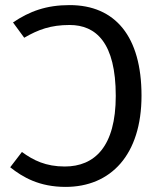

<svg xmlns="http://www.w3.org/2000/svg" viewBox="-20 -721 630 753"><path d="M237 12C414 12 535 -113 535 -346C535 -578 432 -701 253 -701C162 -701 96 -677 31 -633L75 -573C130 -605 179 -623 253 -623C357 -623 434 -553 434 -345C434 -146 351 -68 234 -68C160 -68 111 -92 66 -125L20 -65C69 -26 134 12 237 12Z"/></svg>

Font: FiraGO Unicode
Style: Regular
Weight: 400
Designer: bBox Type
Foundry: bBox Type GmbH
Version: Version 1.001;PS 001.001;hotconv 1.0.88;makeotf.lib2.5.64775